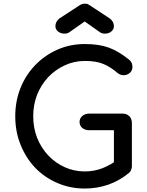

<svg xmlns="http://www.w3.org/2000/svg" viewBox="-20 -1035 817 1064"><path d="M450.2 9.8Q369.1 9.8 298.8 -20.5Q227.5 -50.8 174.8 -105.5Q123 -160.2 93.8 -233.4Q64.5 -305.7 64.5 -390.6Q64.5 -474.6 93.8 -547.9Q123 -620.1 174.8 -673.8Q227.5 -728.5 297.9 -759.8Q368.2 -791 450.2 -791Q527.3 -791 582 -771.5Q637.7 -751 694.3 -705.1Q702.1 -699.2 706.1 -692.4Q710.9 -685.5 711.9 -678.7Q713.9 -672.9 713.9 -664.1Q713.9 -644.5 700.2 -631.8Q686.5 -619.1 667 -618.2Q648.4 -617.2 630.9 -630.9Q593.8 -663.1 554.7 -679.7Q514.6 -697.3 450.2 -697.3Q390.6 -697.3 338.9 -672.9Q287.1 -649.4 247.1 -607.4Q208 -565.4 185.5 -509.8Q164.1 -454.1 164.1 -390.6Q164.1 -327.1 185.5 -271.5Q208 -215.8 247.1 -173.8Q287.1 -131.8 338.9 -108.4Q390.6 -85 450.2 -85Q501 -85 546.9 -102.5Q591.8 -120.1 633.8 -151.4Q652.3 -164.1 669.9 -162.1Q686.5 -161.1 699.2 -148.4Q710.9 -135.7 710.9 -114.3Q710.9 -103.5 707 -94.7Q704.1 -85 695.3 -77.1Q641.6 -33.2 580.1 -11.7Q517.6 9.8 450.2 9.8ZM710.9 -114.3Q685.5 -119.1 611.3 -133.8Q611.3 -178.7 611.3 -313.5Q576.2 -313.5 472.7 -313.5Q451.2 -313.5 435.5 -326.2Q420.9 -338.9 420.9 -359.4Q420.9 -378.9 435.5 -391.6Q451.2 -405.3 472.7 -405.3Q535.2 -405.3 660.2 -405.3Q682.6 -405.3 697.3 -390.6Q710.9 -376 710.9 -352.5Q710.9 -273.4 710.9 -114.3ZM337.9 -848.6Q316.4 -848.6 301.8 -860.4Q287.1 -872.1 287.1 -889.6Q287.1 -916 310.5 -933.6Q348.6 -958 422.9 -1006.8Q435.5 -1014.6 449.2 -1014.6Q457 -1014.6 462.9 -1013.7Q468.8 -1011.7 475.6 -1006.8Q512.7 -982.4 586.9 -933.6Q611.3 -916 611.3 -889.6Q611.3 -872.1 596.7 -860.4Q583 -848.6 560.5 -848.6Q550.8 -848.6 543.9 -851.6Q536.1 -853.5 528.3 -860.4Q502 -878.9 449.2 -916Q429.7 -902.3 370.1 -860.4Q356.4 -848.6 337.9 -848.6Z"/></svg>

Font: Abed
Style: Bold
Weight: 700
Designer: Johan Aakerlund
Version: Version 3.105